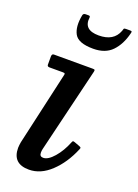

<svg xmlns="http://www.w3.org/2000/svg" viewBox="-144 -803 627 875"><g transform="rotate(20 169.0 -365.0)"><path d="M239 -509 140 -97.5Q138 -89.5 138 -79.5Q138 -61 155.5 -61Q179 -61 207 -93.2Q235 -125.5 253 -171Q255.5 -177.5 257.8 -178.5Q260 -179.5 267 -177L292.5 -167.5Q299.5 -164.5 300.2 -162.2Q301 -160 298 -153.5Q267.5 -80.5 218.2 -34.2Q169 12 112.5 12Q33 12 33 -65Q33 -70 34 -78.5Q35 -87 36 -92.5L116.5 -448Q118 -453.5 116.5 -455.8Q115 -458 106.5 -458H42Q31 -458 31 -467.5V-507Q31 -520 41 -520H228Q237 -520 238.8 -518.2Q240.5 -516.5 239 -509ZM199.5 -606Q127 -606 108.2 -640.2Q89.5 -674.5 101 -732.5Q103 -742 114.5 -742H128.5Q137 -742 136 -734Q128 -671.5 202.5 -671.5Q275 -671.5 296 -727.5Q298.5 -734.5 299.5 -738.2Q300.5 -742 309.5 -742H329.5Q337 -742 338 -739.8Q339 -737.5 337 -730Q323 -673.5 290.5 -639.8Q258 -606 199.5 -606Z"/></g></svg>

Font: Besley* Medium
Style: Italic
Weight: 500
Italic angle: -13°
Designer: Owen Earl
Foundry: indestructible type*
Version: Version 3.000; ttfautohint (v1.8.3)